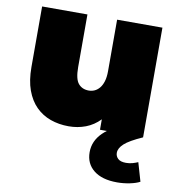

<svg xmlns="http://www.w3.org/2000/svg" viewBox="-86 -625 870 943"><g transform="rotate(10 349.0 -153.5)"><path d="M278 10Q229 10 187 -5Q145 -20 114 -51Q83 -82 65.5 -130Q48 -178 48 -245V-547H274V-284Q274 -225 293 -202.5Q312 -180 345 -180Q360 -180 373.5 -186Q387 -192 398 -205Q409 -218 415.5 -239Q422 -260 422 -290V-547H648V0H433V-52Q402 -20 362.5 -5Q323 10 278 10ZM560 240Q485 240 443.5 207Q402 174 402 117Q402 61 445.5 18.5Q489 -24 569 -49L648 0Q583 29 558.5 51.5Q534 74 534 97Q534 114 546.5 126Q559 138 587 138Q604 138 619.5 133.5Q635 129 646 124L673 217Q655 227 623.5 233.5Q592 240 560 240Z"/></g></svg>

Font: Montserrat-Alt1 Black
Style: Regular
Weight: 900
Designer: Differentunic
Foundry: Differentunic
Version: Version 7.222